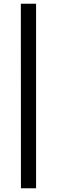

<svg xmlns="http://www.w3.org/2000/svg" viewBox="-20 -846 304 1027"><path d="M92 161 91.5 -826H173V161Z"/></svg>

Font: Public Sans Thin Medium
Style: Regular
Weight: 500
Version: Version 2.001